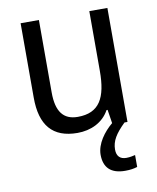

<svg xmlns="http://www.w3.org/2000/svg" viewBox="-85 -602 728 889"><g transform="rotate(-10 279.5 -157.5)"><path d="M402 116C402 76 422 44 467 0H481V-536H396V-255C396 -129 361 -63 259 -63C191 -63 159 -106 159 -195V-536H73V-186C73 -56 128 10 245 10C307 10 365 -16 395 -71H400L410 -7C370 26 332 77 332 128C332 188 364 221 432 221C456 221 473 218 489 213V157C479 159 466 163 447 163C418 163 402 147 402 116Z"/></g></svg>

Font: Noto Sans Arabic SemCond
Style: Regular
Weight: 400
Width: 4
Designer: Monotype Design Team, Nadine Chahine, Nizar Qandah and Khaled Hosny
Foundry: Monotype Imaging Inc.
Version: Version 2.012